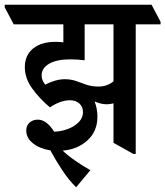

<svg xmlns="http://www.w3.org/2000/svg" viewBox="-68 -644 699 812"><path d="M254 148Q224 119 195.5 76Q167 33 145 -8Q101 -15 72 -37.5Q43 -60 43 -92Q43 -113 57 -125.5Q71 -138 92 -138Q129 -138 161 -87Q191 -88 219 -98.5Q247 -109 265 -127.5Q283 -146 283 -170Q283 -192 268 -206Q253 -220 228 -220Q188 -220 143 -190Q97 -229 67 -271.5Q37 -314 37 -360Q37 -410 71.5 -438.5Q106 -467 167 -467Q182 -467 200 -465V-541H-10L-48 -613V-624H573L611 -552V-541H506V7H496L412 -40V-207Q398 -203 383 -203Q359 -203 332 -215Q344 -185 344 -150Q344 -89 302 -50.5Q260 -12 197 -7Q219 14 251.5 36.5Q284 59 314 76ZM206 -309Q233 -309 254.5 -301Q276 -293 298 -285.5Q320 -278 349 -278Q368 -278 384 -284Q400 -290 412 -300V-541H290V-389Q261 -393 229 -393Q172 -393 140 -374.5Q108 -356 108 -325Q108 -313 112.5 -303.5Q117 -294 123 -286Q168 -309 206 -309Z"/></svg>

Font: Noto Serif Devanagari ExtraCondensed SemiBold
Style: Regular
Weight: 600
Width: 2
Designer: Universal Thirst, Indian Type Foundry and the Monotype Design Team
Foundry: Monotype Imaging Inc.
Version: Version 2.004; ttfautohint (v1.8.4.7-5d5b)